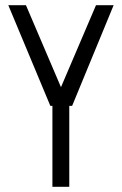

<svg xmlns="http://www.w3.org/2000/svg" viewBox="-20 -720 470 740"><path d="M258 -312H247V0H182V-312H174L12 -700H80L215 -384L350 -700H418Z"/></svg>

Font: Marvel
Style: Bold
Weight: 700
Designer: Carolina Trebol
Foundry: Carolina Trebol
Version: Version 1.001